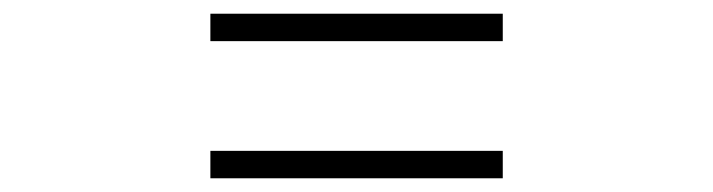

<svg xmlns="http://www.w3.org/2000/svg" viewBox="-20 -520 1040 280"><path d="M713.2 -460H286.8V-500H713.2ZM713.2 -260H286.8V-300H713.2Z"/></svg>

Font: Noto Serif TC
Style: Regular
Weight: 200
Designer: Ryoko NISHIZUKA 西塚涼子 (kana & ideographs); Frank Grießhammer (Latin, Greek & Cyrillic); Wenlong ZHANG 张文龙 (bopomofo); San
Foundry: Adobe
Version: Version 2.001;hotconv 1.1.0;makeotfexe 2.6.0